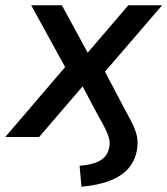

<svg xmlns="http://www.w3.org/2000/svg" viewBox="-36 -518 633 726"><path d="M272 188 265 109Q321 104 347.5 86Q374 68 378 33Q380 19 376 4Q372 -11 362.5 -30.5Q353 -50 336 -79L276 -192V-191L112 0H-16L227 -284L233 -223L82 -498H198L296 -318H295L449 -498H577L342 -225V-283L432 -112Q452 -76 464.5 -50.5Q477 -25 481.5 -4Q486 17 483 40Q478 83 453.5 114Q429 145 384 163.5Q339 182 272 188Z"/></svg>

Font: Nunito Sans 7pt SemiBold
Style: Italic
Weight: 600
Italic angle: -9°
Designer: Vernon Adams
Foundry: Vernon Adams
Version: Version 3.101;gftools[0.9.27]